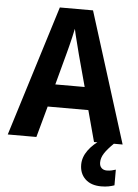

<svg xmlns="http://www.w3.org/2000/svg" viewBox="-62 -763 754 1049"><g transform="rotate(5 315.0 -239.0)"><path d="M473 0 427 -171H204L157 0H0L223 -716H405L630 0ZM349 -469Q342 -498 331.5 -538Q321 -578 315 -607Q311 -588 305 -561.5Q299 -535 292.5 -510Q286 -485 282 -470L235 -295H396ZM516 108Q516 128 527 138.5Q538 149 556 149Q571 149 583.5 146Q596 143 605 140V226Q591 231 573.5 234.5Q556 238 533 238Q477 238 445.5 208Q414 178 414 129Q414 88 441.5 50Q469 12 515 -16L582 0Q548 33 532 58Q516 83 516 108Z"/></g></svg>

Font: Noto Sans Arabic SemCond
Style: Bold
Weight: 700
Width: 4
Designer: Monotype Design Team, Nadine Chahine, Nizar Qandah and Khaled Hosny
Foundry: Monotype Imaging Inc.
Version: Version 2.012; ttfautohint (v1.8.4.7-5d5b)